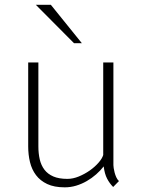

<svg xmlns="http://www.w3.org/2000/svg" viewBox="-20 -781 607 811"><path d="M418 -78.1Q404.3 -60.5 386 -44.4Q367.7 -28.3 346.4 -16.1Q325.2 -3.9 301.8 3.2Q278.3 10.3 253.4 10.3Q209 10.3 179.4 -3.7Q149.9 -17.6 132.1 -41.3Q114.3 -64.9 106.7 -96.2Q99.1 -127.4 99.1 -162.6V-517.1H142.1V-162.6Q142.1 -132.8 147.9 -107.7Q153.8 -82.5 167.7 -64.2Q181.6 -45.9 205.3 -35.6Q229 -25.4 264.6 -25.4Q288.1 -25.4 313 -35.6Q337.9 -45.9 359.4 -61Q380.9 -76.2 396.2 -93.8Q411.6 -111.3 416 -126.5V-517.1H459V-83.5Q459 -79.6 460.2 -71Q461.4 -62.5 464.1 -52.2Q466.8 -42 471.2 -32.2Q475.6 -22.5 482.4 -16.1L458 8.8Q442.9 -6.3 432.4 -26.4Q421.9 -46.4 418 -78.1ZM325.7 -598.6H292.5L131.3 -760.7H194.8Z"/></svg>

Font: Ufes Sans Thin
Style: Regular
Weight: 100
Designer: Ricardo Esteves & Thais Bronze
Foundry: ProDesignUfes - Ricardo Esteves, Thais Bronze (This is a derivative work, based on Roboto family, by Christian Robertson
Version: Version 2.0